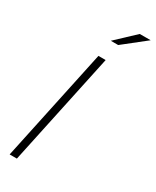

<svg xmlns="http://www.w3.org/2000/svg" viewBox="-230 -975 841 1036"><g transform="rotate(30 190.0 -457.0)"><path d="M29 0 178 -700H223L74 0ZM195 -804 312 -914H380L241 -804Z"/></g></svg>

Font: Red Hat Display VF
Style: Italic
Weight: 300
Italic angle: -12°
Designer: Pentagram, MCKL
Foundry: Pentagram, MCKL
Version: Version 1.023